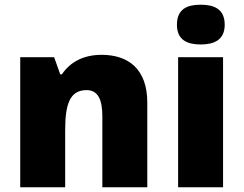

<svg xmlns="http://www.w3.org/2000/svg" viewBox="-20 -796 1035 816"><path d="M412 -563C334 -563 278 -532 243 -480H236L210 -553H66V0H257V-242C257 -352 276 -413 348 -413C395 -413 415 -375 415 -302V0H606V-360C606 -502 526 -563 412 -563Z M833 -776C777 -776 732 -759 732 -691C732 -625 777 -607 833 -607C888 -607 935 -625 935 -691C935 -759 888 -776 833 -776ZM928 -553H737V0H928Z"/></svg>

Font: Noto Sans Lao UI Blk
Style: Regular
Weight: 900
Designer: Monotype Design Team
Foundry: Monotype Imaging Inc.
Version: Version 2.000